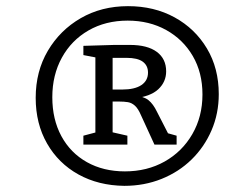

<svg xmlns="http://www.w3.org/2000/svg" viewBox="-20 -767 766 624"><path d="M384 -163Q300 -164 235 -200Q170 -236 133 -300.5Q96 -365 96 -449Q96 -535 135.5 -602Q175 -669 242.5 -708Q310 -747 396 -747Q481 -747 547.5 -710.5Q614 -674 652.5 -609.5Q691 -545 691 -461Q691 -398 667.5 -343.5Q644 -289 602.5 -248.5Q561 -208 505 -185.5Q449 -163 384 -163ZM386 -210Q458 -210 515 -242Q572 -274 605 -331Q638 -388 638 -460Q638 -531 606.5 -585Q575 -639 520 -669.5Q465 -700 395 -700Q323 -700 267.5 -668Q212 -636 181 -579.5Q150 -523 150 -451Q150 -379 179.5 -324.5Q209 -270 262.5 -240Q316 -210 386 -210ZM251 -297V-326L300 -339L290 -326V-592L303 -578L251 -588V-618L352 -621H402Q459 -621 489.5 -598.5Q520 -576 520 -535Q520 -501 494.5 -477Q469 -453 414 -447L417 -456Q447 -454 462.5 -441.5Q478 -429 490 -404L530 -326L511 -338L554 -326V-297H482L438 -393Q429 -414 418.5 -423.5Q408 -433 395.5 -435Q383 -437 367 -437H336L346 -448V-326L337 -339L394 -326V-297ZM346 -465 336 -476H377Q418 -476 439.5 -490.5Q461 -505 461 -531Q461 -554 444 -566.5Q427 -579 391 -579H336L346 -592Z"/></svg>

Font: Bitter Thin Medium
Style: Italic
Weight: 500
Italic angle: -9°
Version: Version 3.021